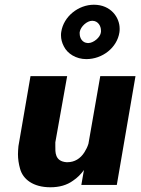

<svg xmlns="http://www.w3.org/2000/svg" viewBox="-20 -782 597 812"><path d="M239 -647C238 -642 238 -637 238 -632C238 -617 242 -601 250 -586C265 -555 302 -532 345 -532C413 -532 475 -580 485 -645C486 -650 486 -656 486 -661C486 -708 449 -762 377 -762C312 -762 249 -713 239 -647ZM317 -646C321 -671 349 -694 369 -694C370 -694 371 -694 372 -694C395 -693 407 -672 407 -653C407 -651 407 -649 407 -647C405 -623 374 -600 354 -600C353 -600 352 -600 351 -600C328 -601 317 -621 317 -640C317 -642 317 -644 317 -646ZM324 0H474L553 -460H404L354 -174C350 -161 344 -149 337 -138C320 -111 295 -96 265 -96C264 -96 262 -96 261 -96C211 -100 214 -140 214 -164C214 -169 214 -174 214 -180L264 -460H109L58 -164C57 -152 56 -141 56 -130C56 -110 59 -89 65 -68C77 -24 120 10 193 10C231 10 263 1 289 -18C307 -30 322 -45 335 -63Z"/></svg>

Font: Jost
Style: Bold Italic
Weight: 700
Italic angle: -5°
Version: Version 3.710